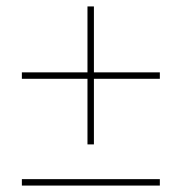

<svg xmlns="http://www.w3.org/2000/svg" viewBox="-20 -592 599 597"><path d="M252 -143H272V-347H477V-367H272V-572H252V-367H48V-347H252ZM48 -15H477V-35H48Z"/></svg>

Font: Noto Serif Display Thin
Style: Italic
Weight: 100
Italic angle: -12°
Designer: Monotype Design Team
Foundry: Monotype Imaging Inc.
Version: Version 2.009